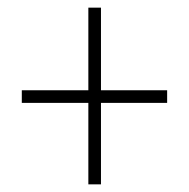

<svg xmlns="http://www.w3.org/2000/svg" viewBox="-20 -604 495 502"><path d="M244 -368V-584H211V-368H37V-335H211V-122H244V-335H417V-368Z"/></svg>

Font: Noto Sans Arabic UI Cn XLt
Style: Regular
Weight: 200
Width: 3
Designer: Monotype Design Team, Nadine Chahine and Nizar Qandah
Foundry: Monotype Imaging Inc.
Version: Version 2.010